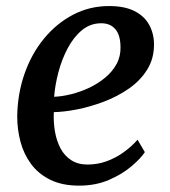

<svg xmlns="http://www.w3.org/2000/svg" viewBox="-20 -588 549 619"><path d="M447 -97.5Q433.5 -77 403.8 -51.8Q374 -26.5 331.2 -8Q288.5 10.5 235 10.5Q180.5 10.5 142 -8.5Q103.5 -27.5 80 -59.5Q56.5 -91.5 46 -131.2Q35.5 -171 35.5 -212.5Q36.5 -285.5 59 -350Q81.5 -414.5 121.8 -463.5Q162 -512.5 215.5 -540.5Q269 -568.5 331.5 -568.5Q381.5 -568.5 413.2 -552.5Q445 -536.5 460.5 -508.8Q476 -481 476.5 -446.5Q477 -399.5 454.5 -363.5Q432 -327.5 395 -302Q358 -276.5 314.2 -260Q270.5 -243.5 228 -235.2Q185.5 -227 153.5 -226.5Q152 -194 157.2 -163.8Q162.5 -133.5 175.2 -109.5Q188 -85.5 209.8 -71.5Q231.5 -57.5 262 -57.5Q294 -57.5 322.8 -67.8Q351.5 -78 377 -96Q402.5 -114 423.5 -137.5ZM306.5 -513Q271 -513 244 -490.5Q217 -468 198 -432Q179 -396 168.2 -354.8Q157.5 -313.5 154.5 -276Q180.5 -277 210.2 -284.5Q240 -292 268 -305.2Q296 -318.5 319.2 -337.8Q342.5 -357 356 -382Q369.5 -407 368.5 -437.5Q368 -475 351.8 -494Q335.5 -513 306.5 -513Z"/></svg>

Font: Merriweather 20pt Medium
Style: Italic
Weight: 500
Italic angle: -7.8°
Version: Version 2.101